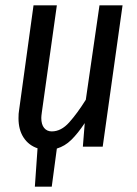

<svg xmlns="http://www.w3.org/2000/svg" viewBox="-20 -547 512 716"><path d="M437 -527 363 0H289L296 -88Q270 -49 246 -25.5Q222 -2 192 7L173 149H110L120 6Q87 -5 68 -34Q49 -63 49 -106Q49 -125 51 -135L105 -527H192L136 -128Q134 -114 134 -107Q134 -83 144.5 -70Q155 -57 173 -57Q208 -57 238 -90.5Q268 -124 300 -175L351 -527Z"/></svg>

Font: Fira Sans Compressed
Style: Italic
Weight: 400
Width: 1
Italic angle: -8°
Designer: bBox Type GmbH & Carrois Corporate GbR & Edenspiekermann AG
Foundry: bBox Type GmbH & Carrois Corporate GbR & Edenspiekermann AG
Version: Version 4.301